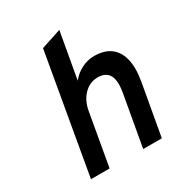

<svg xmlns="http://www.w3.org/2000/svg" viewBox="-171 -839 893 955"><g transform="rotate(-30 275.5 -361.0)"><path d="M74 0 193.5 -684 309 -722 262 -457.5Q287 -488.5 321.5 -505.8Q356 -523 393 -523Q451 -523 486.5 -496.5Q522 -470 534.2 -418.8Q546.5 -367.5 533 -292.5L481 0H374L426 -293Q437.5 -358 420 -390Q402.5 -422 356 -422Q310.5 -422 277.2 -388.8Q244 -355.5 234 -301L181 0Z"/></g></svg>

Font: Overpass SemiBold
Style: Italic
Weight: 600
Italic angle: -10°
Designer: Delve Withrington, Dave Bailey, Thomas Jockin
Foundry: Delve Fonts LLC
Version: Version 4.000